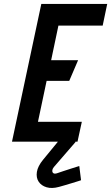

<svg xmlns="http://www.w3.org/2000/svg" viewBox="-20 -720 565 976"><path d="M365 -8H275L273 2L199 92Q172 125 167.5 154Q163 183 176.5 203.5Q190 224 217 232Q244 240 280 230Q288 228 306.5 222.5Q325 217 345 211Q365 205 379 200.5Q393 196 392 196L383 124Q383 124 370 128Q357 132 338.5 138Q320 144 301.5 150Q283 156 272 160Q258 165 251.5 160.5Q245 156 246 146.5Q247 137 254 129L363 3ZM41 0H374L396 -101H173L217 -309H332L377 -414H240L277 -590H502L525 -700H190Z"/></svg>

Font: Advent Pro
Style: Italic
Weight: 400
Italic angle: -12°
Designer: VivaRado, Andreas Kalpakidis
Foundry: VivaRado, Andreas Kalpakidis
Version: Version 3.000